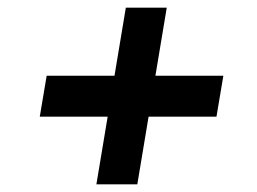

<svg xmlns="http://www.w3.org/2000/svg" viewBox="-20 -549 672 502"><path d="M232 -67 309 -529H416L339 -67ZM84 -244 102 -351H564L546 -244Z"/></svg>

Font: Figtree Light
Style: Bold Italic
Weight: 700
Italic angle: -9.5°
Version: Version 2.000